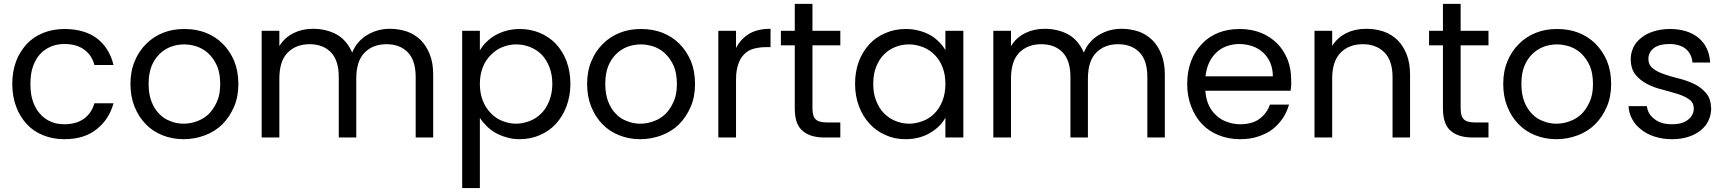

<svg xmlns="http://www.w3.org/2000/svg" viewBox="-20 -706 8858 986"><path d="M43 -274.9Q43 -338.9 63 -392.1Q81.5 -440.9 118.2 -481Q153.3 -517.6 202.1 -537.1Q252.4 -557.1 310.1 -557.1Q413.6 -557.1 478 -508.8Q542 -459.5 563 -372.1H464.8Q451.7 -423.3 411.1 -452.1Q372.1 -480 310.1 -480Q272.5 -480 241.2 -466.8Q208 -452.6 186 -428.2Q163.1 -403.8 148.9 -363.8Q136.2 -326.2 136.2 -274.9Q136.2 -222.2 148.9 -186Q162.6 -146 186 -121.1Q208 -95.2 241.2 -81.1Q272.5 -67.9 310.1 -67.9Q371.1 -67.9 411.1 -96.2Q450.7 -125.5 464.8 -175.8H563Q540.5 -93.3 477.1 -43Q413.6 8.8 310.1 8.8Q252.4 8.8 202.1 -11.2Q151.9 -31.2 118.2 -67.9Q82 -106.9 63 -158.2Q43 -211.4 43 -274.9Z M1204.1 -274.9Q1204.1 -209.5 1182.1 -158.2Q1159.2 -105 1122.1 -67.9Q1085.9 -31.7 1032.7 -11.2Q979.5 8.8 922.9 8.8Q865.2 8.8 814.9 -11.2Q764.2 -31.2 729 -67.9Q692.9 -104 670.9 -158.2Q649.9 -210.4 649.9 -274.9Q649.9 -340.8 671.9 -392.1Q691.9 -441.9 731 -481Q768.6 -518.6 818.8 -538.1Q866.7 -557.1 926.8 -557.1Q986.8 -557.1 1036.1 -538.1Q1086.4 -518.6 1124 -481Q1160.6 -444.3 1183.1 -392.1Q1204.1 -339.8 1204.1 -274.9ZM743.2 -274.9Q743.2 -222.7 757.8 -185.1Q772.5 -146.5 797.9 -121.1Q821.8 -95.7 855 -84Q886.2 -70.8 922.9 -70.8Q958.5 -70.8 993.2 -84Q1025.9 -95.7 1052.7 -121.1Q1077.6 -146.5 1094.7 -185.1Q1110.8 -220.7 1110.8 -274.9Q1110.8 -326.7 1095.7 -365.2Q1078.6 -403.3 1053.7 -428.2Q1030.3 -451.7 995.1 -465.8Q959.5 -478 925.8 -478Q891.1 -478 856.9 -465.8Q822.8 -452.1 798.8 -428.2Q772 -401.4 757.8 -365.2Q743.2 -328.1 743.2 -274.9Z M2114.7 -310.1Q2114.7 -395.5 2074.7 -437Q2034.2 -479 1964.4 -479Q1895.5 -479 1852.5 -436Q1809.6 -393.1 1809.6 -301.8V0H1719.7V-310.1Q1719.7 -395.5 1679.7 -437Q1639.2 -479 1569.8 -479Q1500.5 -479 1457.5 -436Q1414.6 -393.1 1414.6 -301.8V0H1323.7V-547.9H1414.6V-469.2Q1441.4 -513.2 1487.8 -536.1Q1532.2 -558.1 1587.4 -558.1Q1655.3 -558.1 1709.5 -528.8Q1761.2 -499 1788.6 -436Q1812.5 -495.1 1866.7 -526.9Q1918.9 -558.1 1982.4 -558.1Q2027.3 -558.1 2070.8 -543.9Q2108.9 -530.3 2140.6 -500Q2169.9 -470.7 2187.5 -425.8Q2204.6 -381.8 2204.6 -323.2V0H2114.7Z M2444.3 -446.8Q2454.6 -466.8 2476.6 -488.8Q2498.5 -510.7 2521.5 -523.9Q2547.9 -539.1 2579.6 -547.9Q2612.8 -557.1 2649.4 -557.1Q2703.6 -557.1 2752.4 -537.1Q2800.3 -516.6 2834.5 -481Q2870.6 -441.9 2889.2 -392.1Q2909.2 -338.9 2909.2 -275.9Q2909.2 -213.4 2889.2 -160.2Q2869.6 -107.9 2834.5 -69.8Q2800.3 -32.7 2752.4 -12.2Q2704.6 8.8 2649.4 8.8Q2610.4 8.8 2580.6 -1Q2548.8 -9.8 2522.5 -24.9Q2499.5 -38.1 2477.5 -60.1Q2457 -80.6 2444.3 -101.1V259.8H2353.5V-547.9H2444.3ZM2459.5 -189Q2474.1 -151.4 2500.5 -125Q2526.4 -97.7 2559.6 -85Q2594.7 -70.8 2630.4 -70.8Q2664.1 -70.8 2701.2 -85Q2733.4 -97.2 2761.2 -125Q2786.1 -149.9 2801.3 -189.9Q2816.4 -228.5 2816.4 -275.9Q2816.4 -323.2 2801.3 -361.8Q2785.6 -401.4 2761.2 -425.8Q2735.4 -451.7 2701.2 -464.8Q2667 -478 2630.4 -478Q2594.7 -478 2559.6 -463.9Q2528.8 -452.1 2500.5 -423.8Q2473.6 -397 2459.5 -360.8Q2444.3 -322.3 2444.3 -274.9Q2444.3 -227.5 2459.5 -189Z M3549.3 -274.9Q3549.3 -209.5 3527.3 -158.2Q3504.4 -105 3467.3 -67.9Q3431.2 -31.7 3377.9 -11.2Q3324.7 8.8 3268.1 8.8Q3210.4 8.8 3160.2 -11.2Q3109.4 -31.2 3074.2 -67.9Q3038.1 -104 3016.1 -158.2Q2995.1 -210.4 2995.1 -274.9Q2995.1 -340.8 3017.1 -392.1Q3037.1 -441.9 3076.2 -481Q3113.8 -518.6 3164.1 -538.1Q3211.9 -557.1 3272 -557.1Q3332 -557.1 3381.3 -538.1Q3431.6 -518.6 3469.2 -481Q3505.9 -444.3 3528.3 -392.1Q3549.3 -339.8 3549.3 -274.9ZM3088.4 -274.9Q3088.4 -222.7 3103 -185.1Q3117.7 -146.5 3143.1 -121.1Q3167 -95.7 3200.2 -84Q3231.4 -70.8 3268.1 -70.8Q3303.7 -70.8 3338.4 -84Q3371.1 -95.7 3397.9 -121.1Q3422.9 -146.5 3439.9 -185.1Q3456.1 -220.7 3456.1 -274.9Q3456.1 -326.7 3440.9 -365.2Q3423.8 -403.3 3398.9 -428.2Q3375.5 -451.7 3340.3 -465.8Q3304.7 -478 3271 -478Q3236.3 -478 3202.1 -465.8Q3168 -452.1 3144 -428.2Q3117.2 -401.4 3103 -365.2Q3088.4 -328.1 3088.4 -274.9Z M3668.9 -547.9H3759.8V-459Q3782.2 -504.4 3826.7 -532.2Q3870.1 -558.1 3937 -558.1V-463.9H3912.6Q3881.8 -463.9 3851.6 -456.1Q3823.2 -448.7 3803.7 -429.2Q3782.2 -409.2 3772 -377.9Q3759.8 -345.2 3759.8 -297.9V0H3668.9Z M3990.2 -547.9H4061.5V-686H4152.3V-547.9H4295.4V-473.1H4152.3V-149.9Q4152.3 -107.4 4169.4 -92.8Q4185.1 -77.1 4228.5 -77.1H4295.4V0H4213.4Q4140.1 0 4101.6 -34.2Q4061.5 -66.9 4061.5 -149.9V-473.1H3990.2Z M4371.1 -275.9Q4371.1 -338.9 4391.1 -392.1Q4409.7 -440.9 4446.3 -481Q4481.4 -517.6 4529.3 -537.1Q4576.2 -557.1 4631.3 -557.1Q4668.9 -557.1 4702.1 -547.9Q4733.9 -539.1 4760.3 -523.9Q4780.8 -512.2 4804.2 -488.8Q4822.8 -470.2 4835 -448.2V-547.9H4927.2V0H4835V-102.1Q4822.8 -78.6 4804.2 -60.1Q4783.2 -39.1 4758.3 -24.9Q4735.4 -9.8 4700.2 0Q4667 8.8 4629.9 8.8Q4573.7 8.8 4528.3 -12.2Q4480.5 -32.7 4446.3 -69.8Q4410.2 -108.9 4391.1 -160.2Q4371.1 -213.4 4371.1 -275.9ZM4464.4 -275.9Q4464.4 -227.1 4479 -189.9Q4494.1 -149.9 4519 -125Q4547.4 -96.7 4578.1 -85Q4613.3 -70.8 4648.9 -70.8Q4683.1 -70.8 4720.2 -85Q4754.9 -98.1 4780.3 -125Q4804.7 -149.4 4820.3 -189Q4835 -226.6 4835 -274.9Q4835 -323.2 4820.3 -360.8Q4805.7 -398.4 4780.3 -423.8Q4752.4 -451.7 4720.2 -463.9Q4683.1 -478 4648.9 -478Q4611.3 -478 4578.1 -464.8Q4545.9 -452.6 4519 -425.8Q4494.6 -401.4 4479 -361.8Q4464.4 -324.2 4464.4 -275.9Z M5872.1 -310.1Q5872.1 -395.5 5832 -437Q5791.5 -479 5721.7 -479Q5652.8 -479 5609.9 -436Q5566.9 -393.1 5566.9 -301.8V0H5477.1V-310.1Q5477.1 -395.5 5437 -437Q5396.5 -479 5327.1 -479Q5257.8 -479 5214.8 -436Q5171.9 -393.1 5171.9 -301.8V0H5081.1V-547.9H5171.9V-469.2Q5198.7 -513.2 5245.1 -536.1Q5289.6 -558.1 5344.7 -558.1Q5412.6 -558.1 5466.8 -528.8Q5518.6 -499 5545.9 -436Q5569.8 -495.1 5624 -526.9Q5676.3 -558.1 5739.7 -558.1Q5784.7 -558.1 5828.1 -543.9Q5866.2 -530.3 5897.9 -500Q5927.2 -470.7 5944.8 -425.8Q5961.9 -381.8 5961.9 -323.2V0H5872.1Z M6343.8 -480Q6312 -480 6280.8 -469.2Q6251 -459 6227.5 -437Q6203.1 -414.1 6189.5 -384.8Q6175.3 -354.5 6170.9 -314H6516.6Q6516.6 -352.1 6502.9 -384.8Q6490.7 -413.6 6465.8 -437Q6439.9 -459.5 6410.6 -469.2Q6377.4 -480 6343.8 -480ZM6076.7 -274.9Q6076.7 -338.9 6096.7 -392.1Q6115.2 -441.9 6152.8 -481Q6187 -518.1 6237.8 -538.1Q6285.6 -557.1 6347.7 -557.1Q6406.2 -557.1 6456.5 -537.1Q6503.4 -518.1 6539.6 -481.9Q6572.3 -449.2 6592.8 -398.9Q6610.8 -351.1 6610.8 -294.9V-267.1L6607.9 -240.2H6169.9Q6172.9 -197.3 6187.5 -166Q6202.1 -134.3 6226.6 -112.8Q6250.5 -90.3 6281.7 -80.1Q6314.5 -67.9 6347.7 -67.9Q6411.6 -67.9 6448.7 -96.2Q6487.3 -125.5 6501.5 -168.9H6599.6Q6588.9 -130.4 6567.9 -99.1Q6543.9 -64.5 6514.6 -42Q6483.9 -18.6 6440.9 -4.9Q6401.9 8.8 6347.7 8.8Q6290 8.8 6239.7 -11.2Q6189 -31.2 6153.8 -67.9Q6117.2 -106 6097.7 -158.2Q6076.7 -210.4 6076.7 -274.9Z M7131.3 -310.1Q7131.3 -395 7089.4 -437Q7047.4 -479 6978.5 -479Q6908.2 -479 6865.2 -436Q6821.3 -392.1 6821.3 -303.2V0H6730.5V-547.9H6821.3V-470.2Q6848.6 -513.7 6894.5 -536.1Q6939 -558.1 6997.6 -558.1Q7043 -558.1 7086.4 -543.9Q7126.5 -529.3 7157.2 -500Q7186.5 -470.7 7204.1 -425.8Q7221.2 -381.8 7221.2 -323.2V0H7131.3Z M7318.8 -547.9H7390.1V-686H7481V-547.9H7624V-473.1H7481V-149.9Q7481 -107.4 7498 -92.8Q7513.7 -77.1 7557.1 -77.1H7624V0H7542Q7468.8 0 7430.2 -34.2Q7390.1 -66.9 7390.1 -149.9V-473.1H7318.8Z M8253.9 -274.9Q8253.9 -209.5 8231.9 -158.2Q8209 -105 8171.9 -67.9Q8135.7 -31.7 8082.5 -11.2Q8029.3 8.8 7972.7 8.8Q7915 8.8 7864.7 -11.2Q7814 -31.2 7778.8 -67.9Q7742.7 -104 7720.7 -158.2Q7699.7 -210.4 7699.7 -274.9Q7699.7 -340.8 7721.7 -392.1Q7741.7 -441.9 7780.8 -481Q7818.4 -518.6 7868.7 -538.1Q7916.5 -557.1 7976.6 -557.1Q8036.6 -557.1 8085.9 -538.1Q8136.2 -518.6 8173.8 -481Q8210.4 -444.3 8232.9 -392.1Q8253.9 -339.8 8253.9 -274.9ZM7793 -274.9Q7793 -222.7 7807.6 -185.1Q7822.3 -146.5 7847.7 -121.1Q7871.6 -95.7 7904.8 -84Q7936 -70.8 7972.7 -70.8Q8008.3 -70.8 8043 -84Q8075.7 -95.7 8102.5 -121.1Q8127.4 -146.5 8144.5 -185.1Q8160.6 -220.7 8160.6 -274.9Q8160.6 -326.7 8145.5 -365.2Q8128.4 -403.3 8103.5 -428.2Q8080.1 -451.7 8044.9 -465.8Q8009.3 -478 7975.6 -478Q7940.9 -478 7906.7 -465.8Q7872.6 -452.1 7848.6 -428.2Q7821.8 -401.4 7807.6 -365.2Q7793 -328.1 7793 -274.9Z M8767.6 -148.9Q8767.6 -116.7 8753.4 -85.9Q8741.2 -59.1 8713.4 -36.1Q8685.5 -14.2 8649.4 -2.9Q8611.8 8.8 8567.4 8.8Q8518.1 8.8 8479.5 -3.9Q8439.9 -15.6 8410.2 -39.1Q8378.9 -63 8363.3 -91.8Q8344.7 -123.5 8343.3 -161.1H8437.5Q8441.9 -120.1 8475.6 -95.2Q8508.8 -67.9 8566.4 -67.9Q8621.1 -67.9 8649.4 -91.8Q8678.2 -114.7 8678.2 -148.9Q8678.2 -179.2 8654.3 -195.8Q8630.9 -212.4 8594.2 -224.1Q8522 -244.6 8516.6 -246.1Q8470.2 -257.3 8438.5 -274.9Q8402.8 -293 8378.4 -323.2Q8354.5 -353 8354.5 -403.8Q8354.5 -433.1 8368.2 -462.9Q8380.4 -489.7 8409.2 -512.2Q8434.6 -533.2 8472.2 -544.9Q8511.2 -557.1 8555.2 -557.1Q8646 -557.1 8702.1 -512.2Q8757.8 -465.8 8762.2 -384.8H8671.4Q8668.5 -426.8 8638.2 -454.1Q8606.4 -480 8552.2 -480Q8501.5 -480 8473.1 -459Q8445.3 -437 8445.3 -403.8Q8445.3 -372.1 8469.2 -354Q8491.2 -336.4 8528.3 -324.2Q8565.4 -311.5 8605.5 -301.8Q8644.5 -292 8682.6 -273.9Q8717.8 -255.9 8742.2 -227.1Q8766.1 -198.7 8767.6 -148.9Z"/></svg>

Font: PoppinsZ
Style: Regular
Weight: 400
Designer: Ninad Kale (Devanagari), Jonny Pinhorn (Latin)
Foundry: Indian Type Foundry
Version: Version 3.002;FEAKit 1.0